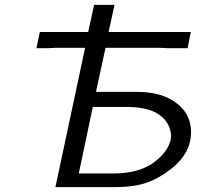

<svg xmlns="http://www.w3.org/2000/svg" viewBox="-20 -770 818 790"><path d="M129.9 -571.8 144 -638.2H342.8L367.2 -750H451.2L426.8 -638.2H765.1L752 -571.8H667L641.1 -573.2H414.1L375 -392.1H539.1Q622.1 -392.1 674.8 -365.2Q765.6 -318.4 766.1 -226.1Q766.1 -141.1 688 -78.1Q633.8 -35.2 581.3 -17.6Q528.8 0 454.1 0H208L330.1 -573.2H204.1L181.2 -571.8ZM304.2 -56.2H444.8Q557.6 -56.2 620.4 -107.2Q683.1 -158.2 684.1 -212.9Q679.2 -274.9 620.1 -307.1Q576.2 -330.1 498 -330.1H361.8Z"/></svg>

Font: CMU Sans Serif
Style: Oblique
Weight: 500
Italic angle: -12°
Version: Version 0.7.0